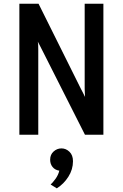

<svg xmlns="http://www.w3.org/2000/svg" viewBox="-20 -720 656 1026"><path d="M83.5 0V-700H186L412 -246Q416 -238.5 423 -225Q430 -211.5 434.5 -202Q434 -215.5 433.2 -226.8Q432.5 -238 432.5 -246.5V-700H532.5V0H434L205 -453Q201 -461.5 193.8 -475Q186.5 -488.5 182 -497.5Q184 -486.5 184.2 -474.5Q184.5 -462.5 184.5 -453.5V0ZM283.5 286.5 250.5 266Q260 258 275.8 236.8Q291.5 215.5 297 192Q274 188.5 261 172.5Q248 156.5 248 133.5Q248 106 266.5 89.5Q285 73 308.5 73Q332.5 73 351.2 91Q370 109 370 141.5Q370 185.5 345.5 224.2Q321 263 283.5 286.5Z"/></svg>

Font: Overpass Mono SemiBold
Style: Regular
Weight: 600
Monospace: yes
Designer: Delve Withrington, Dave Bailey
Foundry: Delve Fonts LLC
Version: Version 4.000